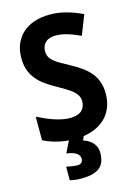

<svg xmlns="http://www.w3.org/2000/svg" viewBox="-141 -890 785 1111"><g transform="rotate(-15 252.0 -335.0)"><path d="M348 29C348 -16 315 -50 270 -63L280 -87C397 -104 467 -179 467 -292C467 -397 409 -450 309 -504C229 -547 191 -567 191 -619C191 -662 220 -691 270 -691C317 -691 358 -678 420 -650L466 -768C394 -801 335 -817 272 -817C131 -817 47 -738 48 -613C48 -485 147 -436 203 -403C272 -364 324 -336 324 -285C324 -242 299 -208 234 -208C170 -208 103 -236 41 -267V-126C86 -103 139 -89 191 -85L157 -16C214 -8 235 12 235 36C235 59 220 67 202 67C184 67 155 62 136 58V139C155 144 176 147 203 147C314 147 348 105 348 29Z"/></g></svg>

Font: Noto Sans Kannada UI SemiCondensed
Style: Bold
Weight: 700
Width: 4
Designer: Jelle Bosma - Monotype Design Team
Foundry: Monotype Imaging Inc.
Version: Version 2.005